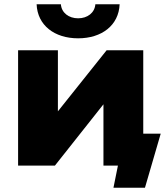

<svg xmlns="http://www.w3.org/2000/svg" viewBox="-20 -778 788 902"><path d="M735 -150H653V-542H481L252 -255V-542H65V0H238L466 -288V0H534L513 104H661ZM347 -598C458 -598 538 -659 542 -758H428C425 -718 391 -692 347 -692C303 -692 269 -718 266 -758H152C156 -659 236 -598 347 -598Z"/></svg>

Font: Montserrat-Alt1 ExtBd
Style: Regular
Weight: 800
Designer: Differentunic
Foundry: Differentunic
Version: Version 7.222